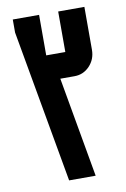

<svg xmlns="http://www.w3.org/2000/svg" viewBox="-81 -744 522 793"><g transform="rotate(-10 180.0 -347.5)"><path d="M180.7 -419.9 254.9 0H143.6L29.8 -640.1V-694.8H140.1V-524.9H220.2V-694.8H330.1V-515.1Q330.1 -475.1 303.7 -447.3Q277.8 -419.9 240.2 -419.9Z"/></g></svg>

Font: Horta
Style: Regular
Weight: 600
Width: 3
Version: Version 0.11